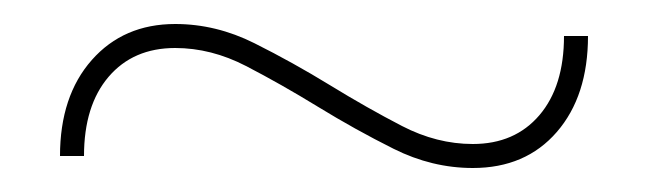

<svg xmlns="http://www.w3.org/2000/svg" viewBox="-20 -370 540 160"><path d="M374 -230Q340 -230 308 -246Q276 -262 245 -281Q214 -300 185 -315Q156 -330 126 -330Q91 -330 70.5 -306Q50 -282 50 -240H30Q30 -290 56.5 -320Q83 -350 126 -350Q160 -350 192 -334Q224 -318 255 -299Q286 -280 315 -265Q344 -250 374 -250Q409 -250 429.5 -274Q450 -298 450 -340H470Q470 -290 444 -260Q418 -230 374 -230Z"/></svg>

Font: M PLUS Code Latin Thin
Style: Regular
Weight: 250
Designer: Coji Morishita
Foundry: UNDERFOREST DESIGN
Version: Version 1.002; ttfautohint (v1.8.3)